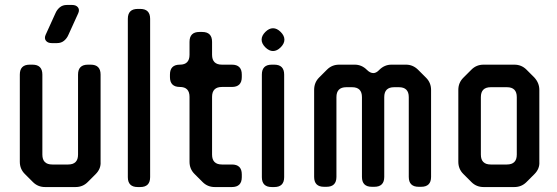

<svg xmlns="http://www.w3.org/2000/svg" viewBox="-20 -746 2247 775"><path d="M113 -11Q133 9 162 9H285Q314 9 334 -11L366 -43Q388 -65 386 -93V-445Q386 -485 346 -485H335Q295 -485 295 -445V-122Q295 -82 255 -82H191Q151 -82 151 -122V-445Q151 -485 111 -485H100Q60 -485 60 -445V-93Q60 -64 80 -44ZM189 -572H210Q227 -572 238.5 -581.5Q250 -591 256 -605L296 -693Q302 -707 294.5 -716.5Q287 -726 271 -726H250Q233 -726 221.5 -716.5Q210 -707 204 -693L164 -605Q158 -591 165.5 -581.5Q173 -572 189 -572Z M536 9H546Q586 9 586 -31V-670Q586 -710 546 -710H536Q496 -710 496 -670V-31Q496 9 536 9Z M765 -44 798 -11Q818 9 847 9H916Q956 9 956 -31V-42Q956 -82 916 -82H876Q836 -82 836 -122V-355Q836 -395 876 -395H916Q956 -395 956 -435V-445Q956 -485 916 -485H876Q836 -485 836 -525V-577Q836 -617 796 -617H785Q745 -617 745 -577V-525Q745 -485 706 -485Q666 -485 666 -445V-435Q666 -395 706 -395Q745 -395 745 -355V-93Q745 -64 765 -44Z M1051 -555Q1066 -540 1082 -540Q1098 -540 1113 -555Q1128 -570 1128 -586Q1128 -602 1113 -617Q1098 -632 1082 -632Q1066 -632 1051 -617Q1036 -602 1036 -586Q1036 -570 1051 -555ZM1077 9H1087Q1127 9 1127 -31V-445Q1127 -485 1087 -485H1077Q1037 -485 1037 -445V-31Q1037 9 1077 9Z M1288 8H1298Q1338 8 1338 -32V-354Q1338 -394 1378 -394H1401Q1441 -394 1441 -354V-32Q1441 8 1481 8H1491Q1531 8 1531 -32V-354Q1531 -394 1571 -394H1590Q1630 -394 1630 -354V-32Q1630 8 1670 8H1680Q1720 8 1720 -32V-383Q1720 -412 1700 -432L1668 -464Q1647 -485 1619 -485H1560Q1532 -485 1511 -464L1509 -462Q1498 -451 1487 -451Q1474 -451 1461 -464Q1440 -485 1412 -485H1349Q1320 -485 1300 -465L1268 -433Q1248 -413 1248 -383V-32Q1248 8 1288 8Z M1883 -11Q1903 9 1932 9H2056Q2085 9 2105 -11L2137 -43Q2159 -65 2157 -93V-383Q2157 -411 2137 -433L2105 -465Q2085 -485 2056 -485H1932Q1903 -485 1883 -465L1850 -432Q1830 -412 1830 -383V-93Q1830 -64 1850 -44ZM1921 -122V-354Q1921 -394 1961 -394H2026Q2066 -394 2066 -354V-122Q2066 -82 2026 -82H1961Q1921 -82 1921 -122Z"/></svg>

Font: WDXL Lubrifont JP N
Style: Regular
Weight: 400
Designer: [WDXL Lubrifont] Copyright 2020-2022 (c) NightFurySL2001, Skr-ZERO; [ZCOOL QingKe HuangYou] Copyright 2018-2022 (c) The 
Version: Version 2.001;hotconv 1.1.1;makeotfexe 2.6.0